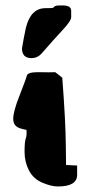

<svg xmlns="http://www.w3.org/2000/svg" viewBox="-20 -674 325 694"><path d="M207.5 -654.3Q237.3 -654.3 237.3 -634.8V-611.8Q237.3 -598.6 206.1 -565.2Q174.8 -531.7 129.4 -479.5Q114.7 -463.9 94.2 -463.9Q59.6 -463.9 59.6 -498.5Q59.6 -499 59.6 -499.5V-500Q65.4 -535.6 73.2 -571.8Q90.3 -644.5 144.5 -644.5Q144.5 -644.5 145 -644.5Q163.6 -644.5 171.9 -645.5Q177.2 -654.3 192.9 -654.3ZM258.8 -42Q258.8 0 189.5 0Q165 0 132.6 -13.9Q100.1 -27.8 84.5 -58.3Q68.8 -88.9 68.8 -125Q68.8 -161.1 72.5 -171.1Q76.2 -181.2 76.2 -191.4Q76.2 -201.7 75.7 -204.6Q72.3 -205.1 66.2 -206.5Q60.1 -208 53.2 -210Q27.8 -217.8 27.8 -244.4Q27.8 -271 50.5 -328.4Q73.2 -385.7 76.7 -399.9Q79.6 -413.1 116.2 -413.1Q118.2 -413.1 121.1 -413.1Q141.6 -412.6 156.2 -412.6Q170.9 -412.6 179.7 -413.1Q192.4 -402.8 205.1 -393.1Q217.3 -232.4 217.8 -151.9L218.8 -77.6L258.8 -75.7Z"/></svg>

Font: Drukaatie burti
Style: Bold
Weight: 700
Version: Version 0.14